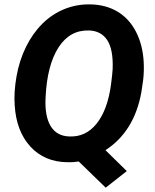

<svg xmlns="http://www.w3.org/2000/svg" viewBox="-20 -741 715 888"><path d="M467.8 -46.4 566.4 50.3 468.8 127 344.2 5.9Q316.4 10.3 292.5 9.3Q186 8.3 120.6 -63Q55.2 -134.3 47.9 -254.9Q43.5 -314.9 56.6 -388.9Q69.8 -462.9 100.6 -524.9Q131.3 -586.9 176 -631.3Q220.7 -675.8 277.8 -699Q335 -722.2 398.9 -720.7Q470.2 -719.2 523.9 -687Q577.6 -654.8 608.9 -594.2Q640.1 -533.7 644.5 -455.6Q647 -413.1 642.1 -370.6L633.8 -314.5Q601.1 -132.8 467.8 -46.4ZM501 -421.4Q504.4 -511.7 476.3 -554.9Q448.2 -598.1 392.1 -600.1Q302.7 -603 250.2 -521Q197.8 -439 190.9 -291.5Q186 -205.1 213.9 -158.4Q241.7 -111.8 300.3 -109.9Q377 -106.4 427.2 -169.7Q477.5 -232.9 493.2 -348.6Q499.5 -395.5 501 -421.4Z"/></svg>

Font: RobotoInd
Style: Bold Italic
Weight: 700
Italic angle: -12°
Designer: Google
Version: Version 2.001150; 2014